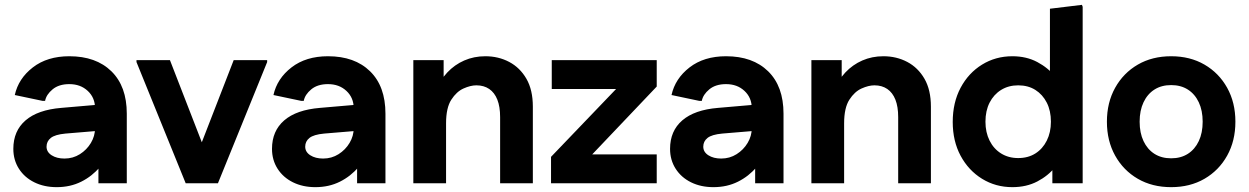

<svg xmlns="http://www.w3.org/2000/svg" viewBox="-20 -756 5151 792"><path d="M214 16Q162 16 121.5 -4Q81 -24 58 -60Q35 -96 35 -142Q35 -216 85.5 -259.5Q136 -303 233 -311L430 -328V-220L250 -205Q207 -201 189.5 -187Q172 -173 172 -151Q172 -129 193 -115.5Q214 -102 246 -102Q281 -102 309.5 -120Q338 -138 355 -166.5Q372 -195 372 -227V-310Q372 -353 342 -381Q312 -409 266 -409Q223 -409 197 -387.5Q171 -366 166 -340H155L41 -364Q56 -432 115.5 -478Q175 -524 266 -524Q376 -524 439.5 -462Q503 -400 503 -287V0H386V-148H435Q423 -104 391.5 -66.5Q360 -29 315 -6.5Q270 16 214 16Z M746 0 762 -39 944 -508H1082V-500L879 0ZM746 0 543 -500V-508H681L863 -39L879 0Z M1281 16Q1229 16 1188.5 -4Q1148 -24 1125 -60Q1102 -96 1102 -142Q1102 -216 1152.5 -259.5Q1203 -303 1300 -311L1497 -328V-220L1317 -205Q1274 -201 1256.5 -187Q1239 -173 1239 -151Q1239 -129 1260 -115.5Q1281 -102 1313 -102Q1348 -102 1376.5 -120Q1405 -138 1422 -166.5Q1439 -195 1439 -227V-310Q1439 -353 1409 -381Q1379 -409 1333 -409Q1290 -409 1264 -387.5Q1238 -366 1233 -340H1222L1108 -364Q1123 -432 1182.5 -478Q1242 -524 1333 -524Q1443 -524 1506.5 -462Q1570 -400 1570 -287V0H1453V-148H1502Q1490 -104 1458.5 -66.5Q1427 -29 1382 -6.5Q1337 16 1281 16Z M1685 0V-508H1810V-387L1777 -380Q1795 -425 1825 -457Q1855 -489 1895 -506.5Q1935 -524 1982 -524Q2036 -524 2080.5 -500.5Q2125 -477 2151.5 -431Q2178 -385 2178 -316V0H2043V-273Q2043 -316 2031.5 -345Q2020 -374 1998 -389Q1976 -404 1945 -404Q1921 -404 1892 -391Q1863 -378 1841.5 -344.5Q1820 -311 1820 -247V0Z M2253 0V-109L2603 -474L2581 -389H2256V-508H2689V-399L2341 -33L2360 -119H2689V0Z M2923 16Q2871 16 2830.5 -4Q2790 -24 2767 -60Q2744 -96 2744 -142Q2744 -216 2794.5 -259.5Q2845 -303 2942 -311L3139 -328V-220L2959 -205Q2916 -201 2898.5 -187Q2881 -173 2881 -151Q2881 -129 2902 -115.5Q2923 -102 2955 -102Q2990 -102 3018.5 -120Q3047 -138 3064 -166.5Q3081 -195 3081 -227V-310Q3081 -353 3051 -381Q3021 -409 2975 -409Q2932 -409 2906 -387.5Q2880 -366 2875 -340H2864L2750 -364Q2765 -432 2824.5 -478Q2884 -524 2975 -524Q3085 -524 3148.5 -462Q3212 -400 3212 -287V0H3095V-148H3144Q3132 -104 3100.5 -66.5Q3069 -29 3024 -6.5Q2979 16 2923 16Z M3327 0V-508H3452V-387L3419 -380Q3437 -425 3467 -457Q3497 -489 3537 -506.5Q3577 -524 3624 -524Q3678 -524 3722.5 -500.5Q3767 -477 3793.5 -431Q3820 -385 3820 -316V0H3685V-273Q3685 -316 3673.5 -345Q3662 -374 3640 -389Q3618 -404 3587 -404Q3563 -404 3534 -391Q3505 -378 3483.5 -344.5Q3462 -311 3462 -247V0Z M4156 16Q4087 16 4031 -18.5Q3975 -53 3942.5 -113.5Q3910 -174 3910 -253Q3910 -333 3942.5 -394Q3975 -455 4031 -489.5Q4087 -524 4156 -524Q4214 -524 4259 -500Q4304 -476 4333 -439.5Q4362 -403 4372 -363V-143Q4362 -104 4333 -67.5Q4304 -31 4259 -7.5Q4214 16 4156 16ZM4180 -104Q4221 -104 4251 -123Q4281 -142 4298 -176Q4315 -210 4315 -254Q4315 -299 4298 -332.5Q4281 -366 4251 -385Q4221 -404 4180 -404Q4140 -404 4109.5 -385Q4079 -366 4062 -332.5Q4045 -299 4045 -254Q4045 -210 4062 -176Q4079 -142 4109.5 -123Q4140 -104 4180 -104ZM4321 0V-141L4351 -254L4311 -367V-720L4443 -736L4446 -728V0Z M4811 16Q4733 16 4673.5 -18.5Q4614 -53 4580 -114Q4546 -175 4546 -254Q4546 -333 4580 -394Q4614 -455 4673.5 -489.5Q4733 -524 4811 -524Q4889 -524 4948.5 -489.5Q5008 -455 5042 -394Q5076 -333 5076 -254Q5076 -175 5042 -114Q5008 -53 4948.5 -18.5Q4889 16 4811 16ZM4811 -103Q4851 -103 4880 -121.5Q4909 -140 4925 -174Q4941 -208 4941 -254Q4941 -300 4925 -334Q4909 -368 4880 -386.5Q4851 -405 4811 -405Q4771 -405 4742 -386.5Q4713 -368 4697 -334Q4681 -300 4681 -254Q4681 -208 4697 -174Q4713 -140 4742 -121.5Q4771 -103 4811 -103Z"/></svg>

Font: Fustat ExtraBold
Style: Regular
Weight: 800
Designer: Mohamed Gaber, Khaled Hosny, Laura Garcia Mut
Foundry: Kief Type Foundry, Alif Type Foundry, Hard Type Foundry
Version: Version 1.007